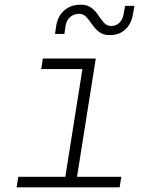

<svg xmlns="http://www.w3.org/2000/svg" viewBox="-20 -800 640 820"><path d="M51 0 58 -45H259L332 -505H156L163 -550H389L309 -45H498L491 0ZM449 -650Q421 -650 403.5 -663.5Q386 -677 373.5 -695.5Q361 -714 348.5 -727.5Q336 -741 318 -741Q295 -741 279.5 -727Q264 -713 260 -690L255 -655H215L220 -690Q227 -732 255 -756Q283 -780 325 -780Q353 -780 370.5 -766.5Q388 -753 400 -734.5Q412 -716 424.5 -702.5Q437 -689 455 -689Q476 -689 490 -703Q504 -717 508 -740L514 -775H554L548 -740Q541 -698 515 -674Q489 -650 449 -650Z"/></svg>

Font: NKDuy Mono Thin
Style: Italic
Weight: 100
Italic angle: -9°
Monospace: yes
Designer: NKDuy
Foundry: NKDuy
Version: Version 2.251; ttfautohint (v1.8.4.7-5d5b)